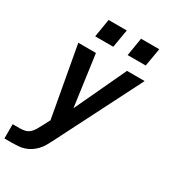

<svg xmlns="http://www.w3.org/2000/svg" viewBox="-228 -849 1052 1178"><g transform="rotate(30 298.0 -259.5)"><path d="M-4 215V114H48Q65 114 82.5 110Q100 106 114 94Q128 82 137.5 66Q147 50 155 34Q155 34 155 33.5Q155 33 156 33L185 -23L95 -520H220L270 -157L440 -520H565L261 79Q251 99 239.5 119Q228 139 212 156Q196 173 176 186Q156 199 134.5 205.5Q113 212 91.5 213.5Q70 215 48 215ZM523 -606H395L416 -734H545ZM165 -606 186 -734H315L293 -606Z"/></g></svg>

Font: Iosevka SS04 Extended
Style: Bold Italic
Weight: 700
Width: 7
Italic angle: -9°
Monospace: yes
Designer: Belleve Invis
Foundry: Belleve Invis
Version: Version 19.0.0; ttfautohint (v1.8.4)